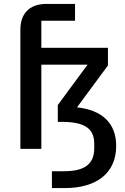

<svg xmlns="http://www.w3.org/2000/svg" viewBox="-20 -760 640 980"><path d="M191 0V-430H427L275 -224V-138H294C409 -138 461 -106 461 -27V-3C461 78 411 114 307 114H245V200H311C471 200 573 125 573 -15C573 -135 497 -199 373 -212L531 -426V-516H191V-654H363V-740H217C126 -740 84 -686 84 -609V0Z"/></svg>

Font: IBM Plex Mono Medm
Style: Regular
Weight: 500
Monospace: yes
Designer: Mike Abbink, Paul van der Laan, Pieter van Rosmalen
Foundry: Bold Monday
Version: Version 2.004